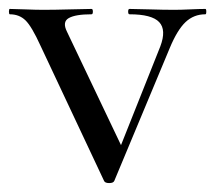

<svg xmlns="http://www.w3.org/2000/svg" viewBox="-25 -406 482 430"><path d="M435 -386Q437 -386 437 -380Q437 -374 435 -374Q409 -374 390.5 -356.5Q372 -339 355 -298L231 -1Q229 4 219.5 4Q210 4 208 -1L66 -303Q46 -347 32 -360.5Q18 -374 -3 -374Q-5 -374 -5 -380Q-5 -386 -3 -386Q6 -386 31 -385Q56 -384 72 -384Q97 -384 132.5 -385Q168 -386 180 -386Q183 -386 183 -380Q183 -374 180 -374Q144 -374 129 -365.5Q114 -357 125 -335L246 -81L334 -302Q348 -339 331.5 -356.5Q315 -374 265 -374Q262 -374 262 -380Q262 -386 265 -386Q279 -386 310 -385Q341 -384 365 -384Q380 -384 401 -385Q422 -386 435 -386Z"/></svg>

Font: Cormorant Garamond Book
Style: Regular
Weight: 500
Designer: Christian Thalmann (Catharsis Fonts)
Version: Version 1.000;PS 002.000;hotconv 1.0.88;makeotf.lib2.5.64775